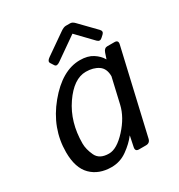

<svg xmlns="http://www.w3.org/2000/svg" viewBox="-168 -814 874 936"><g transform="rotate(-30 268.5 -346.0)"><path d="M182.6 -581.1Q174.3 -593.8 194.8 -607.9L309.1 -687.5Q327.1 -700.2 339.4 -700.2H363.8Q376 -700.2 388.2 -687.5L473.1 -600.1Q486.8 -585.9 472.7 -573.2L460.4 -562Q446.3 -548.8 432.6 -563L348.6 -650.4H347.7L222.7 -563Q203.1 -549.3 194.8 -562ZM32.2 -165.5Q32.2 -299.8 123.3 -410.4Q214.4 -521 314.5 -521Q358.4 -521 386.7 -502.7Q415 -484.4 428.7 -460H429.7L439.9 -490.7Q447.3 -512.7 463.9 -512.7H504.9Q526.9 -512.7 522 -490.7L413.6 -22Q408.7 0 386.7 0H347.2Q325.7 0 330.1 -22L342.3 -80.6H341.3Q317.4 -48.8 277.6 -20.3Q237.8 8.3 189 8.3Q118.2 8.3 75.2 -34.4Q32.2 -77.1 32.2 -165.5ZM123 -162.1Q123 -129.9 140.4 -92.5Q157.7 -55.2 211.4 -55.2Q255.4 -55.2 308.6 -113.3Q361.8 -171.4 376.5 -234.4L409.2 -376Q409.2 -419.9 381.1 -438.7Q353 -457.5 311.5 -457.5Q243.2 -457.5 183.1 -369.9Q123 -282.2 123 -162.1Z"/></g></svg>

Font: Istok Web
Style: BoldItalic
Weight: 700
Italic angle: -13°
Designer: Andrey V. Panov
Foundry: Andrey V. Panov
Version: Version 1.0.2g